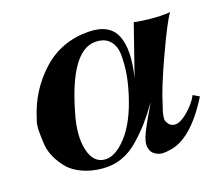

<svg xmlns="http://www.w3.org/2000/svg" viewBox="-79 -592 828 713"><g transform="rotate(-15 335.0 -235.0)"><path d="M652 -149Q577 -1 490 15Q479 18 465.5 19Q452 20 436 12Q420 4 415 -15Q409 -35 422.5 -70.5Q436 -106 470 -176Q444 -133 423.5 -105Q403 -77 373.5 -46Q344 -15 309.5 0.5Q275 16 235 16Q192 16 157 3.5Q122 -9 101.5 -29Q81 -49 66 -75Q51 -101 47 -128Q43 -155 41 -180.5Q39 -206 45 -225Q67 -329 137 -404.5Q207 -480 314 -488Q396 -494 424 -439Q452 -384 435 -277L486 -479Q503 -476 546 -475Q589 -474 626 -480Q607 -450 564.5 -332Q522 -214 511 -158Q511 -157 508 -145.5Q505 -134 504 -128.5Q503 -123 502 -112Q501 -101 503.5 -95Q506 -89 511.5 -82.5Q517 -76 527 -73Q550 -67 582 -98Q614 -129 627 -161ZM398 -223Q407 -264 410 -298Q413 -332 410 -370Q407 -408 385.5 -428.5Q364 -449 325 -445Q232 -433 189 -213Q171 -128 188.5 -71Q206 -14 251 -14Q292 -14 334 -68.5Q376 -123 398 -223Z"/></g></svg>

Font: GFS Artemisia
Style: Bold Italic
Weight: 700
Italic angle: -12°
Designer: Designed by Takis Katsoulidis and George D. Matthiopoulos.
Foundry: Designed by Takis Katsoulidis and George D. Matthiopoulos.
Version: Version 1.0